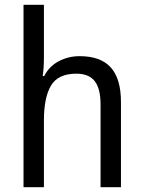

<svg xmlns="http://www.w3.org/2000/svg" viewBox="-20 -780 599 800"><path d="M163 -540Q163 -498 158 -463H164Q185 -504 225 -525Q265 -546 312 -546Q399 -546 441.5 -499Q484 -452 484 -355V0H399V-345Q399 -410 375 -441.5Q351 -473 298 -473Q222 -473 192.5 -423.5Q163 -374 163 -278V0H78V-760H163Z"/></svg>

Font: Noto Sans Khmer SemiCondensed
Style: Regular
Weight: 400
Width: 4
Designer: Danh Hong and the Monotype Design Team
Foundry: Monotype Imaging Inc.
Version: Version 2.004; ttfautohint (v1.8.4.7-5d5b)